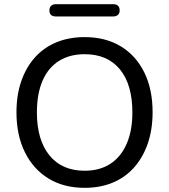

<svg xmlns="http://www.w3.org/2000/svg" viewBox="-20 -892 811 921"><path d="M386 9Q286 9 213 -35.5Q140 -80 99.5 -161.5Q59 -243 59 -353Q59 -436 82 -502.5Q105 -569 147.5 -616.5Q190 -664 250.5 -689Q311 -714 386 -714Q486 -714 559 -670Q632 -626 672 -545Q712 -464 712 -354Q712 -271 689 -204Q666 -137 623.5 -89Q581 -41 521 -16Q461 9 386 9ZM386 -73Q458 -73 509 -106Q560 -139 587.5 -202Q615 -265 615 -353Q615 -486 555.5 -559Q496 -632 386 -632Q314 -632 262.5 -599.5Q211 -567 184 -504.5Q157 -442 157 -353Q157 -221 217 -147Q277 -73 386 -73ZM249 -813Q217 -813 217 -842Q217 -856 225 -864Q233 -872 249 -872H522Q554 -872 554 -842Q554 -828 545.5 -820.5Q537 -813 522 -813Z"/></svg>

Font: Nunito ExtraLight Medium
Style: Regular
Weight: 500
Version: Version 3.602